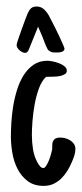

<svg xmlns="http://www.w3.org/2000/svg" viewBox="-20 -577 257 603"><path d="M216.8 -109.4Q216.8 -99.1 213.4 -88.4Q210 -77.6 205.6 -67.9Q199.7 -53.7 191.4 -40.3Q183.1 -26.9 172.4 -16.4Q161.6 -5.9 147.9 0.5Q134.3 6.8 117.2 6.8Q86.9 6.8 66.9 -8.3Q46.9 -23.4 35.2 -46.4Q23.4 -69.3 18.8 -96.7Q14.2 -124 14.2 -148.4Q14.2 -166.5 15.6 -191.2Q17.1 -215.8 21.2 -242.2Q25.4 -268.6 33.4 -294.4Q41.5 -320.3 54.2 -340.6Q66.9 -360.8 85.2 -373.5Q103.5 -386.2 128.9 -386.2Q134.3 -386.2 144.5 -384.3Q154.8 -382.3 164.8 -378.7Q174.8 -375 182.4 -368.9Q189.9 -362.8 189.9 -355Q189.9 -347.7 183.3 -343.8Q176.8 -339.8 167.7 -338.1Q158.7 -336.4 149.2 -336.2Q139.6 -335.9 133.8 -335.9H125Q111.3 -323.7 102.5 -300Q93.8 -276.4 88.9 -249.5Q84 -222.7 82 -196.5Q80.1 -170.4 80.1 -153.8Q80.1 -130.4 83.7 -107.7Q87.4 -85 98.6 -64.9Q101.1 -60.5 105.7 -54.9Q110.4 -49.3 116.2 -49.3Q120.6 -49.3 125.2 -56.6Q129.9 -64 133.8 -73.7Q137.7 -83.5 140.1 -92.8Q142.6 -102.1 143.6 -106.4Q144 -108.4 144 -110.8Q144 -113.3 144 -115.7Q144 -120.1 144.3 -124.3Q144.5 -128.4 145.5 -130.9Q148.9 -139.2 154.5 -142.1Q160.2 -145 168.5 -145Q175.8 -145 184.1 -143.1Q192.4 -141.1 199.7 -136.7Q207 -132.3 211.9 -125.5Q216.8 -118.7 216.8 -109.4ZM182.6 -423.8Q182.6 -419.9 179.7 -417.5Q176.8 -415 172.9 -413.8Q168.9 -412.6 164.6 -412.4Q160.2 -412.1 157.2 -412.1Q152.8 -412.1 147.7 -412.4Q142.6 -412.6 138.7 -415Q131.8 -418 129.2 -423.1Q126.5 -428.2 124 -433.6Q118.2 -449.2 112.3 -463.9Q106.4 -478.5 99.6 -493.2Q92.8 -476.1 85.9 -459.5Q79.1 -442.9 72.3 -425.8Q70.8 -421.4 69.1 -418.2Q67.4 -415 63.5 -412.1Q62.5 -411.1 58.6 -411.1Q54.7 -411.1 50 -413.3Q45.4 -415.5 41.5 -418.9Q37.6 -422.4 34.9 -426.8Q32.2 -431.2 32.2 -435.5Q32.2 -439 36.9 -452.9Q41.5 -466.8 47.6 -483.6Q53.7 -500.5 59.3 -515.6Q64.9 -530.8 67.4 -536.1Q71.8 -545.9 77.9 -551.3Q84 -556.6 95.7 -556.6Q109.4 -556.6 120.1 -545.9Q128.9 -537.1 134.8 -525.6Q140.6 -514.2 146.5 -502.9Q148.4 -499 154.5 -487.1Q160.6 -475.1 166.7 -461.9Q172.9 -448.7 177.7 -437.5Q182.6 -426.3 182.6 -423.8Z"/></svg>

Font: Just Another Hand
Style: Regular
Weight: 400
Designer: Astigmatic (AOETI)
Foundry: Astigmatic (AOETI)
Version: Version 1.000